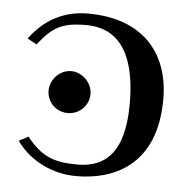

<svg xmlns="http://www.w3.org/2000/svg" viewBox="-40 -479 527 529"><g transform="rotate(5 223.0 -214.5)"><path d="M190 -22C122 -22 89 -37 49 -87L23 -73C62 -20 123 10 190 10C290 10 410 -37 410 -222C410 -348 336 -439 183 -439C115 -439 62 -409 23 -356L49 -342C88 -392 114 -407 180 -407C284 -407 319 -320 319 -201C319 -63 264 -22 190 -22ZM151 -161C184 -161 209 -188 209 -218C209 -251 180 -277 151 -277C119 -277 93 -249 93 -218C93 -189 116 -161 151 -161Z"/></g></svg>

Font: Libertinus Math
Style: Regular
Weight: 400
Designer: Philipp H. Poll, Khaled Hosny
Foundry: Caleb Maclennan
Version: Version 7.050;RELEASE